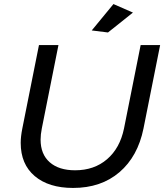

<svg xmlns="http://www.w3.org/2000/svg" viewBox="-20 -922 809 946"><path d="M687 -289Q659 -151 568.5 -73.5Q478 4 340 4Q220 4 151 -54.5Q82 -113 82 -218Q82 -249 90 -289L172 -700H268L186 -289Q180 -259 180 -234Q180 -162 225 -122.5Q270 -83 350 -83Q444 -83 507.5 -137.5Q571 -192 591 -289L673 -700H769ZM539 -902 635 -860 512 -762 432 -772Z"/></svg>

Font: Gontserrat
Style: Italic
Weight: 400
Italic angle: -11.3°
Designer: Julieta Ulanovsky
Foundry: Julieta Ulanovsky
Version: Version 6.001